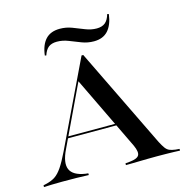

<svg xmlns="http://www.w3.org/2000/svg" viewBox="-123 -849 917 951"><g transform="rotate(-15 335.0 -373.5)"><path d="M140.3 -153.2Q109.7 -90.3 124.6 -55.2Q139.5 -20.2 201.6 -10.5L216.1 -8.9V0Q185.5 -1.6 152.4 -2Q119.4 -2.4 80.6 -2.4Q50.8 -2.4 29 -1.6Q7.3 -0.8 -13.7 0V-8.9L0 -12.1Q28.2 -18.5 47.2 -31Q66.1 -43.5 84.3 -70.2Q102.4 -96.8 125.8 -145.2L334.7 -581.5H343.5L592.7 -68.5Q603.2 -48.4 612.1 -35.9Q621 -23.4 632.7 -18.1Q644.4 -12.9 663.7 -10.5L683.9 -8.9V0Q671.8 -0.8 653.6 -1.2Q635.5 -1.6 614.5 -2Q593.5 -2.4 568.5 -2.4H567.7H566.9Q541.9 -2.4 519.4 -2Q496.8 -1.6 476.2 -1.2Q455.6 -0.8 438.3 -0.4Q421 0 406.5 0V-8.9L430.6 -11.3Q468.5 -15.3 477 -31Q485.5 -46.8 469.4 -82.3L284.7 -466.1L295.2 -479.8ZM158.1 -202.4 162.9 -211.3H450L453.2 -202.4ZM412.9 -633.1Q380.6 -633.1 351.2 -644.4Q321.8 -655.6 292.7 -667.3Q263.7 -679 233.9 -679Q206.5 -679 190.7 -666.5Q175 -654 166.1 -626.6L158.9 -628.2Q165.3 -681.5 191.1 -709.3Q216.9 -737.1 264.5 -737.1Q296.8 -737.1 326.2 -725.8Q355.6 -714.5 384.7 -702.8Q413.7 -691.1 442.7 -691.1Q470.2 -691.1 486.3 -704.4Q502.4 -717.7 510.5 -746.8L518.5 -744.4Q511.3 -690.3 485.5 -661.7Q459.7 -633.1 412.9 -633.1Z"/></g></svg>

Font: Playfair 144pt SemiExpanded SemiBold
Style: Regular
Weight: 600
Width: 6
Designer: Claus Eggers Sørensen
Foundry: Claus Eggers Sørensen
Version: Version 2.203